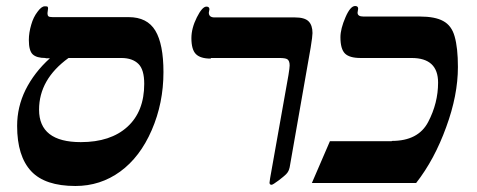

<svg xmlns="http://www.w3.org/2000/svg" viewBox="-20 -609 1587 639"><path d="M133 -415 131 -416Q102 -416 89 -428Q76 -440 76 -476Q76 -500 84 -527Q91 -552 105 -570Q118 -588 129 -588Q137 -588 138 -587Q140 -585 140 -581L138 -565Q138 -558 141 -555Q144 -552 155 -552H408Q470 -552 497 -507Q524 -462 524 -369Q524 -266 485 -176Q446 -86 380 -38Q314 10 231 10Q130 10 84 -39Q37 -89 37 -190Q37 -253 65 -310Q94 -368 146 -415ZM210 -416H208Q110 -345 110 -244Q110 -136 249 -136Q348 -136 404 -187Q460 -238 460 -330Q460 -377 441 -396Q421 -416 384 -416Z M682 -416 681 -414Q647 -414 632 -429Q617 -444 617 -482Q617 -515 635 -551Q653 -587 667 -587Q677 -587 677 -578L675 -567Q675 -551 694 -551H962Q994 -551 1007 -538Q1020 -525 1020 -499Q1020 -488 1014 -451L944 -52Q942 -44 940 -40Q937 -34 932 -29Q925 -22 908 -9Q888 6 884 6Q877 6 877 -1L879 -16L940 -359Q944 -384 944 -391Q944 -407 936 -412Q929 -416 910 -416Z M1284 -139V-140Q1372 -140 1405 -203Q1438 -266 1438 -334Q1438 -416 1350 -416H1180Q1143 -416 1128 -431Q1113 -446 1113 -485Q1113 -513 1130 -552Q1146 -589 1162 -589Q1172 -589 1172 -580L1170 -567Q1170 -554 1189 -554H1377Q1428 -554 1455 -539Q1483 -524 1493 -488Q1504 -450 1504 -386Q1504 -292 1465 -186Q1426 -78 1365 0H1018L1078 -139Z"/></svg>

Font: Libra Serif Modern
Style: Bold Italic
Weight: 700
Italic angle: -12°
Designer: Stefan Peev, Context Ltd
Foundry: Stefan Peev, Context Ltd
Version: Version 1.000